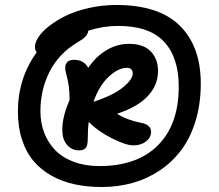

<svg xmlns="http://www.w3.org/2000/svg" viewBox="-20 -897 878 770"><path d="M387.2 -147Q328.6 -147 278.6 -158Q228.5 -168.9 186.3 -192.6Q144 -216.3 114.5 -251.2Q85 -286.1 68.4 -336.4Q51.8 -386.7 51.8 -449.2Q51.8 -583 127 -687Q120.1 -697.3 120.1 -709Q120.1 -726.6 134.5 -748.5Q148.9 -770.5 178 -793.2Q207 -815.9 245.4 -834.5Q283.7 -853 336.7 -865Q389.6 -877 446.8 -877Q617.2 -877 701.2 -793.9Q785.2 -710.9 785.2 -562Q785.2 -480.5 764.4 -412.4Q743.7 -344.2 707.3 -295.7Q670.9 -247.1 620.6 -213.4Q570.3 -179.7 511.5 -163.3Q452.6 -147 387.2 -147ZM142.1 -451.2Q142.1 -403.8 157.5 -364Q172.9 -324.2 201.9 -294.4Q231 -264.6 276.4 -247.8Q321.8 -231 378.9 -231Q530.3 -231 613.5 -314.5Q696.8 -397.9 696.8 -549.8Q696.8 -667 637.5 -730.2Q578.1 -793.5 452.1 -793Q393.6 -793 334 -773.9Q332.5 -760.3 322 -749.5Q311.5 -738.8 287.1 -725.1Q214.4 -680.2 178.2 -608.2Q142.1 -536.1 142.1 -451.2ZM296.9 -293.9Q268.1 -293.9 249 -315.9Q230 -337.9 230 -374Q228.5 -425.8 258.8 -495.1Q259.3 -525.9 256.1 -549.6Q252.9 -573.2 244.1 -606.9Q237.8 -628.9 246.1 -643.1Q254.4 -657.2 276.9 -657.2Q315.9 -657.2 334 -625Q364.3 -670.4 407 -695.8Q449.7 -721.2 497.1 -721.2Q555.2 -721.2 584.5 -690.9Q613.8 -660.6 613.8 -611.8Q613.8 -555.2 572 -511Q530.3 -466.8 449.2 -440.9Q488.3 -416 543.9 -404.8Q585.9 -397.5 585.9 -368.2Q585.9 -345.7 565.7 -329.8Q545.4 -314 514.2 -314Q485.8 -314 429.9 -341.8Q374 -369.6 335.9 -408.2Q332 -380.4 332 -340.8Q332 -314 324 -304Q315.9 -293.9 296.9 -293.9ZM488.8 -625Q454.1 -625 415.8 -589.1Q377.4 -553.2 355 -488.8Q434.1 -514.6 473.1 -546.6Q512.2 -578.6 512.2 -602.1Q512.2 -625 488.8 -625Z"/></svg>

Font: Shantell Sans Irregular
Style: Regular
Weight: 500
Designer: Stephen Nixon, Anya Danilova, Shantell Martin
Foundry: Arrow Type
Version: Version 1.006;[9816181b4]